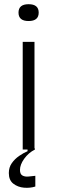

<svg xmlns="http://www.w3.org/2000/svg" viewBox="-20 -711 272 913"><path d="M88 0V-512H144V0ZM116 -611Q68 -611 68 -651Q68 -691 116 -691Q164 -691 164 -651Q164 -611 116 -611ZM148 176Q123 184 94 181.5Q65 179 43.5 162.5Q22 146 22 112Q22 85 36 65Q50 45 71 30.5Q92 16 111 8V-5H146V0Q115 16 95 44Q75 72 75 97Q75 117 86.5 123.5Q98 130 115 128.5Q132 127 148 125Z"/></svg>

Font: Bricolage Grotesque 10pt ExtraLight
Style: Regular
Weight: 200
Designer: Mathieu Triay
Foundry: Atelier Triay
Version: Version 1.000; ttfautohint (v1.8.4.7-5d5b);gftools[0.9.32]